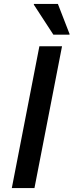

<svg xmlns="http://www.w3.org/2000/svg" viewBox="-20 -955 373 975"><path d="M180 -720H295L155 0H40ZM251 -779 152 -931V-935H274L333 -783V-779Z"/></svg>

Font: Kufam Medium
Style: Italic
Weight: 500
Italic angle: -11°
Designer: Artur Schmal
Foundry: Original Type
Version: Version 1.301; ttfautohint (v1.8.3)